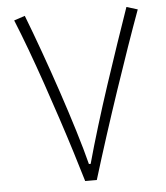

<svg xmlns="http://www.w3.org/2000/svg" viewBox="-51 -749 688 795"><g transform="rotate(-5 293.0 -351.5)"><path d="M271 0Q255.4 -53.2 234.1 -121.3Q212.9 -189.5 188 -264.9Q163.1 -340.3 137 -416.3Q110.8 -492.2 85 -562Q59.1 -631.8 36.1 -688L81.5 -703.1Q108.9 -632.3 139.4 -547.6Q169.9 -462.9 199.2 -375.5Q228.5 -288.1 252.9 -208.5Q277.3 -128.9 292.5 -68.8H299.8Q319.3 -140.1 344.5 -222.4Q369.6 -304.7 397.7 -389.9Q425.8 -475.1 453.1 -555.4Q480.5 -635.7 503.9 -703.1L549.8 -689Q524.9 -621.1 495.8 -537.6Q466.8 -454.1 436 -362.8Q405.3 -271.5 375.5 -179Q345.7 -86.4 319.3 0Z"/></g></svg>

Font: Cascadia Mono NF ExtraLight
Style: Regular
Weight: 200
Monospace: yes
Designer: Aaron Bell
Foundry: Saja Typeworks
Version: Version 2404.023; ttfautohint (v1.8.4)